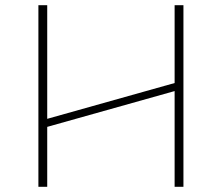

<svg xmlns="http://www.w3.org/2000/svg" viewBox="-20 -720 855 740"><path d="M162 0V-231L653 -369V0H687V-700H653V-400L162 -262V-700H128V0Z"/></svg>

Font: Talent ExtraLight
Style: Regular
Weight: 200
Designer: Mike Powis
Version: Version 1.001;hotconv 1.0.109;makeotfexe 2.5.65596